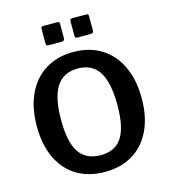

<svg xmlns="http://www.w3.org/2000/svg" viewBox="-136 -1062 1042 1179"><g transform="rotate(-15 385.0 -472.0)"><path d="M52 -368Q52 -487 93 -573.5Q134 -660 209 -706Q284 -752 386 -752Q487 -752 562 -706Q637 -660 678 -573.5Q719 -487 719 -369Q719 -252 678.5 -166.5Q638 -81 563 -35.5Q488 10 386 10Q283 10 208 -35Q133 -80 92.5 -165.5Q52 -251 52 -368ZM564 -367Q564 -511 520.5 -579Q477 -647 386 -647Q295 -647 250.5 -579Q206 -511 206 -367Q206 -226 250 -161Q294 -96 387 -96Q478 -96 521 -161Q564 -226 564 -367ZM353 -849Q353 -839 348 -835Q343 -831 332 -831H252Q242 -831 238.5 -835Q235 -839 235 -847V-938Q235 -954 248 -954H340Q353 -954 353 -940ZM537 -849Q537 -839 532 -835Q527 -831 515 -831H436Q426 -831 422.5 -834.5Q419 -838 419 -847V-938Q419 -954 432 -954H524Q537 -954 537 -940Z"/></g></svg>

Font: n
Style: Regular
Weight: 600
Designer: Pablo Impallari, Rodrigo Fuenzalida
Foundry: Impallari Type
Version: Version 1.002; ttfautohint (v1.5)